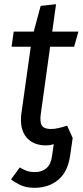

<svg xmlns="http://www.w3.org/2000/svg" viewBox="-20 -677 395 910"><path d="M143.8 213.1Q103.7 213.1 76.6 200.1Q49.5 187.1 32.4 173.1L73.7 116.5Q89.8 126.5 105.8 132.5Q121.8 138.5 146.8 138.5Q178.8 138.5 200.2 120Q221.7 101.6 226.7 61.7L235.7 0L324.5 -23L312.5 59.6Q301.5 137.9 255.8 175.5Q210.2 213.1 143.8 213.1ZM172.7 -649 245.6 -657.1 173.7 -139.4Q167.7 -99.5 178.2 -82.5Q188.7 -65.6 220.6 -65.6Q238.5 -65.6 257.9 -70.1Q277.4 -74.6 298.3 -81.5L324.5 -23L262.2 -4.8Q250.1 2.1 232.6 7.1Q215.1 12.1 198.1 12.1Q135.8 12.1 103.7 -28.1Q71.6 -68.2 81.7 -141.6L131.6 -496.8ZM44.9 -527.1H351.6L331.4 -455.5H34.8Z"/></svg>

Font: Fira Sans Variable
Style: Italic
Weight: 397
Italic angle: -8°
Designer: Carrois Corporate & Edenspiekermann AG
Foundry: Carrois Corporate GbR & Edenspiekermann AG
Version: Version 4.202